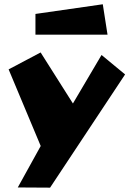

<svg xmlns="http://www.w3.org/2000/svg" viewBox="-20 -718 621 891"><path d="M144.5 -653.3 457 -698.2 479 -557.1H144.5ZM62.5 151.9 168.9 -40.5 20 -396 168.5 -474.6 318.4 -237.8 451.2 -462.9 560.5 -372.6 212.4 152.8Z"/></svg>

Font: Some Time Later
Style: Regular
Weight: 400
Version: Version 003.300